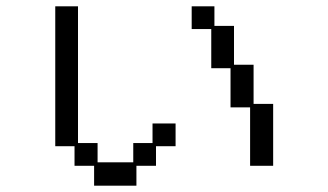

<svg xmlns="http://www.w3.org/2000/svg" viewBox="-20 -560 1040 608"><path d="M155 -540H227V-107H289V-46H402V-107H463V-169H536V-97H474V-35H412V28H278V-35H216V-97H155ZM649 -468H587V-540H659V-478H721V-355H783V-231H845V-35H772V-220H710V-344H649Z"/></svg>

Font: DotGothic16
Style: Regular
Weight: 400
Designer: Fontworks Inc.
Foundry: Fontworks Inc.
Version: Version 1.100